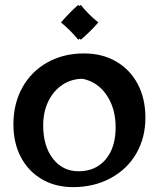

<svg xmlns="http://www.w3.org/2000/svg" viewBox="-20 -754 651 787"><path d="M35 -244Q35 -329 71.5 -395Q108 -461 174 -498Q240 -535 324 -535Q399 -535 456 -502Q513 -469 544.5 -409.5Q576 -350 576 -272Q576 -189 538.5 -124.5Q501 -60 433 -23.5Q365 13 279 13Q207 13 151.5 -19.5Q96 -52 65.5 -110Q35 -168 35 -244ZM454 -232Q454 -309 417.5 -363.5Q381 -418 319 -431Q273 -431 236 -406.5Q199 -382 178 -338.5Q157 -295 157 -240Q157 -155 197 -103.5Q237 -52 302 -52Q372 -52 413 -100.5Q454 -149 454 -232ZM383 -662Q353 -627 311 -591L307 -596L301 -591Q269 -630 230 -662Q266 -704 301 -734L305 -729L311 -734Q343 -694 383 -662Z"/></svg>

Font: Mirza SemiBold
Style: Regular
Weight: 600
Designer: Arabic design by Kourosh Beigpour, Latin design by Eduardo Tunni, engineering by Lasse Fister
Version: Version 1.0010g